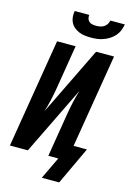

<svg xmlns="http://www.w3.org/2000/svg" viewBox="-158 -1028 838 1250"><g transform="rotate(15 260.5 -403.0)"><path d="M329 -815Q308 -815 287.5 -817.5Q267 -820 249 -827.5Q231 -835 216 -847Q201 -859 192 -876Q183 -893 181 -913.5Q179 -934 183 -955H281Q279 -942 282.5 -930Q286 -918 295 -910.5Q304 -903 316.5 -900.5Q329 -898 342 -898Q355 -898 368.5 -900.5Q382 -903 394 -910.5Q406 -918 413.5 -930Q421 -942 423 -955H521Q517 -934 509 -913.5Q501 -893 486 -876Q471 -859 452 -847Q433 -835 412 -827.5Q391 -820 370.5 -817.5Q350 -815 329 -815ZM257 149 328 0H261L309 -294Q316 -336 325.5 -378.5Q335 -421 348 -462L123 0H2L123 -735H248L200 -441Q193 -399 183.5 -356.5Q174 -314 161 -273L386 -735H507L403 -105H493L374 149Z"/></g></svg>

Font: Iosevka Extrabold
Style: Italic
Weight: 800
Italic angle: -9°
Monospace: yes
Designer: Belleve Invis
Foundry: Belleve Invis
Version: Version 32.5.0; ttfautohint (v1.8.4)